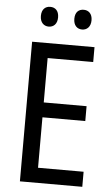

<svg xmlns="http://www.w3.org/2000/svg" viewBox="-60 -938 568 978"><g transform="rotate(5 224.0 -449.5)"><path d="M113 -849C113 -815 133 -798 157 -798C182 -798 201 -815 201 -849C201 -883 182 -899 157 -899C133 -899 113 -884 113 -849ZM284 -849C284 -815 303 -798 328 -798C352 -798 372 -815 372 -849C372 -883 352 -899 328 -899C303 -899 284 -884 284 -849ZM399 0V-77H166V-335H385V-411H166V-638H399V-714H80V0Z"/></g></svg>

Font: Noto Sans Khmer Condensed
Style: Regular
Weight: 400
Width: 3
Designer: Danh Hong and the Monotype Design Team
Foundry: Monotype Imaging Inc.
Version: Version 2.004